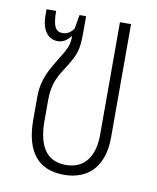

<svg xmlns="http://www.w3.org/2000/svg" viewBox="-66 -570 517 631"><g transform="rotate(10 192.5 -254.0)"><path d="M189 9C273 9 321 -45 321 -139V-517H284V-141C284 -69 252 -24 190 -24C135 -24 96 -58 96 -154V-224C96 -281 114 -308 138 -345C165 -389 171 -404 171 -463V-517H149L141 -470C128 -453 116 -449 104 -449C82 -449 71 -464 71 -517H39V-498C39 -445 62 -420 93 -420C112 -420 126 -431 135 -444L137 -443C137 -412 128 -398 105 -361C83 -324 59 -288 59 -228V-152C59 -41 107 9 189 9Z"/></g></svg>

Font: Noto Sans Thai UI ExtCond ExtLt
Style: Regular
Weight: 200
Width: 2
Designer: Monotype Design Team
Foundry: Monotype Imaging Inc.
Version: Version 2.000